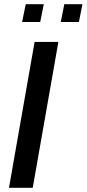

<svg xmlns="http://www.w3.org/2000/svg" viewBox="-20 -901 416 921"><path d="M23 0 146 -700H260L137 0ZM86 -795.5 103.5 -881H190L173 -795.5ZM271.5 -795.5 288.5 -881H375.5L358.5 -795.5Z"/></svg>

Font: Cabin SemiCondensedSemiBold
Style: Italic
Weight: 600
Width: 4
Italic angle: -10°
Designer: Pablo Impallari
Foundry: Pablo Impallari. http://www.impallari.com Igino Marini. http://www.ikern.com
Version: Version 3.001